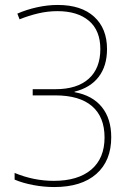

<svg xmlns="http://www.w3.org/2000/svg" viewBox="-20 -745 523 775"><path d="M199 10Q157 10 114.5 2Q72 -6 39 -20V-47Q116 -15 197 -15Q295 -15 348.5 -60.5Q402 -106 402 -190Q402 -273 351.5 -316.5Q301 -360 203 -360H112V-385H204Q291 -385 338 -427Q385 -469 385 -547Q385 -622 339 -661Q293 -700 212 -700Q173 -700 134.5 -691Q96 -682 59 -667L50 -690Q86 -706 129 -715.5Q172 -725 213 -725Q308 -725 360 -677.5Q412 -630 412 -547Q412 -479 378.5 -435Q345 -391 281 -375V-373Q353 -360 391 -313Q429 -266 429 -191Q429 -96 369 -43Q309 10 199 10Z"/></svg>

Font: Noto Sans SemiCondensed Thin
Style: Regular
Weight: 100
Width: 4
Designer: Monotype Design Team
Foundry: Monotype Imaging Inc.
Version: Version 2.013; ttfautohint (v1.8.4.7-5d5b)